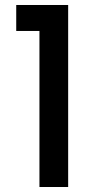

<svg xmlns="http://www.w3.org/2000/svg" viewBox="-20 -749 390 769"><path d="M45 -625V-729H253V0H138V-625Z"/></svg>

Font: Fz Poppins Med
Style: Regular
Weight: 500
Designer: Ninad Kale (Devanagari), Jonny Pinhorn (Latin)
Foundry: Indian Type Foundry
Version: Vit hóa bi Vntype.Com & FontZin.Com